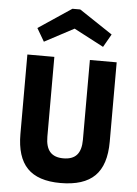

<svg xmlns="http://www.w3.org/2000/svg" viewBox="-61 -967 736 1028"><g transform="rotate(5 307.0 -452.5)"><path d="M307 -118Q356 -118 379.5 -144.5Q403 -171 403 -226V-655H547V-228Q547 -103 487.5 -44Q428 15 303 15Q182 15 124.5 -44.5Q67 -104 67 -228V-655H212V-226Q212 -171 235.5 -144.5Q259 -118 307 -118ZM149 -731 108 -801 286 -920H328L507 -801L467 -731L307 -815Z"/></g></svg>

Font: Intel One Mono
Style: Bold
Weight: 700
Monospace: yes
Designer: Fred Shallcrass
Foundry: Frere-Jones Type LLC
Version: Version 1.400;hotconv 1.1.0;makeotfexe 2.6.0;FJTRelease1.4